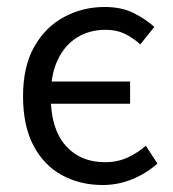

<svg xmlns="http://www.w3.org/2000/svg" viewBox="-20 -518 496 550"><path d="M274.1 12Q209.1 12 157.2 -16.4Q105.3 -44.8 75.7 -101.3Q46 -157.7 46 -242.3Q46 -327.9 78.3 -384.5Q110.5 -441.1 164 -469.6Q217.4 -498 279.7 -498Q327.8 -498 362 -481Q396.3 -464 422.1 -441L381.9 -390.8Q360.3 -410.1 337.1 -421.4Q314 -432.6 282.7 -432.6Q236.2 -432.6 200.8 -410.7Q165.3 -388.8 145.3 -346.4Q125.3 -304.1 125.3 -242.3Q125.3 -149.8 167.5 -101.6Q209.8 -53.4 280.3 -53.4Q317 -53.4 346.1 -67Q375.2 -80.7 397.7 -100.4L431 -49.5Q398.6 -20.7 358.3 -4.4Q318.1 12 274.1 12ZM94.1 -220.8V-284.4H352.7V-220.8Z"/></svg>

Font: Source Sans Variable
Style: Regular
Weight: 200
Designer: Paul D. Hunt
Foundry: Adobe Systems Incorporated
Version: Version 3.006;hotconv 1.0.111;makeotfexe 2.5.65597